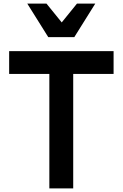

<svg xmlns="http://www.w3.org/2000/svg" viewBox="-20 -1050 684 1070"><path d="M255 -638H31V-765H613V-638H388V0H255ZM132 -1030H239L324 -925L409 -1030H511L394 -843H249Z"/></svg>

Font: Application Semibold
Style: Regular
Weight: 600
Designer: Wei Huang
Foundry: Wei Huang
Version: Version 0.012